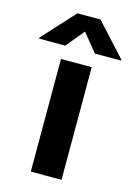

<svg xmlns="http://www.w3.org/2000/svg" viewBox="-178 -812 616 873"><g transform="rotate(15 130.0 -375.0)"><path d="M56.6 -530.3H201.2V0H56.6ZM129.9 -678.7 59.6 -593.8H-63.5V-598.6L75.2 -750H183.6L322.3 -598.6V-593.8H199.2Z"/></g></svg>

Font: Pretendard JP
Style: Bold
Weight: 700
Designer: Base glyphs from Inter by Rasmus Andersson; Hangeul glyphs from Noto Sans CJK(Source Han Sans) by Jang Soo-young and Kan
Foundry: Kil Hyung-jin
Version: Version 1.309